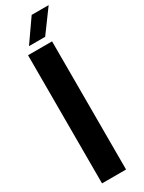

<svg xmlns="http://www.w3.org/2000/svg" viewBox="-254 -1009 780 1038"><g transform="rotate(-30 136.0 -489.5)"><path d="M40 0V-800H190V0ZM69 -840 166 -979H272L170 -840Z"/></g></svg>

Font: Big Shoulders Stencil Display Black
Style: Regular
Weight: 900
Designer: Patric King
Foundry: XO Type Co
Version: Version 1.000